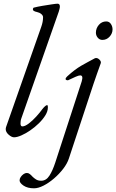

<svg xmlns="http://www.w3.org/2000/svg" viewBox="-20 -729 629 1039"><path d="M56 14Q43 14 27 0Q11 -14 11 -30Q11 -36 13 -42L203 -583Q208 -597 210.5 -610Q213 -623 213 -636Q213 -645 203.5 -653Q194 -661 180 -664Q170 -666 164 -669.5Q158 -673 158 -677Q158 -680 158.5 -682Q159 -684 160.5 -686Q162 -688 164 -688Q183 -693 210 -697.5Q237 -702 260.5 -705.5Q284 -709 292 -709Q297 -709 300.5 -705.5Q304 -702 304 -694Q304 -688 302 -680.5Q300 -673 298 -666L96 -90Q93 -82 92 -74.5Q91 -67 91 -61Q91 -45 101 -45Q115 -45 135.5 -60.5Q156 -76 176 -98Q196 -120 208 -137Q214 -145 222 -152.5Q230 -160 234 -160Q238 -160 238.5 -156.5Q239 -153 239 -147Q239 -127 225.5 -105Q212 -83 190 -61.5Q168 -40 143 -23Q118 -6 95 4Q72 14 56 14ZM164 290Q129 290 107.5 275.5Q86 261 86 247Q86 238 92 229Q98 220 107 213.5Q116 207 125 207Q134 207 141.5 213Q149 219 156 227Q164 235 175 242Q186 249 203 249Q230 249 247.5 221.5Q265 194 279 151L422 -288Q427 -305 425 -313Q423 -321 414 -321Q406 -321 389 -313.5Q372 -306 349 -295Q346 -294 340.5 -295.5Q335 -297 335 -301Q335 -305 337 -308Q339 -311 344 -316Q366 -336 384 -349.5Q402 -363 419 -373Q436 -383 454 -392.5Q472 -402 494 -414Q506 -418 517.5 -407Q529 -396 525 -386Q515 -359 505.5 -331.5Q496 -304 486 -275L353 128Q344 156 322 184.5Q300 213 272 237Q244 261 215.5 275.5Q187 290 164 290ZM534 -513Q519 -513 509 -525Q499 -537 499 -552Q499 -576 515 -594.5Q531 -613 555 -613Q571 -613 580 -599.5Q589 -586 589 -570Q589 -548 573 -530.5Q557 -513 534 -513Z"/></svg>

Font: EB Garamond
Style: Italic
Weight: 400
Italic angle: -17.2°
Designer: Georg Duffner and Octavio Pardo
Foundry: Georg Duffner
Version: Version 1.001